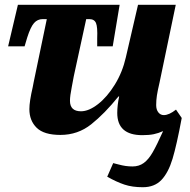

<svg xmlns="http://www.w3.org/2000/svg" viewBox="-20 -556 797 804"><path d="M429 184 454 127Q459 128 475.5 132.5Q492 137 506 139Q520 141 535 141Q562 141 582 126.5Q602 112 619.5 81.5Q637 51 663 -7Q643 2 623.5 6Q604 10 576 10Q471 10 471 -83Q471 -115 479 -152H476Q418 -80 362 -35.5Q306 9 233 9Q164 9 133.5 -21Q103 -51 103 -99Q103 -131 117 -191L121 -212L176 -476H159Q137 -476 122.5 -459.5Q108 -443 94 -399L83 -362H14L55 -536H481L452 -362H387V-395Q389 -443 382 -459.5Q375 -476 354 -476H341L289 -237Q288 -229 280.5 -191.5Q273 -154 273 -134Q273 -90 319 -90Q352 -90 390.5 -120Q429 -150 461 -202Q493 -254 507 -316L558 -536H716L648 -210Q640 -176 637 -156Q634 -136 634 -116Q634 -97 643 -85.5Q652 -74 666 -74Q688 -74 717 -97L741 -62Q720 51 702.5 109Q685 167 656 197.5Q627 228 578 228Q534 228 501 217Q468 206 429 184Z"/></svg>

Font: Noto Serif NarrowExtraBold
Style: Italic
Weight: 800
Width: 4
Italic angle: -12°
Designer: Monotype Design Team
Foundry: Monotype Imaging Inc.
Version: Version 1.001